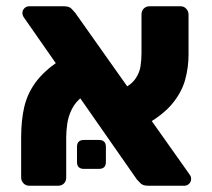

<svg xmlns="http://www.w3.org/2000/svg" viewBox="-20 -591 674 611"><path d="M450.5 0Q434.9 0 427.1 -7.8Q419.3 -15.6 415.5 -20L56.1 -535.4Q51.3 -542.4 51.3 -549.8Q51.3 -558.4 57.6 -564.7Q63.9 -571 72.5 -571H184Q200.2 -571 207.9 -562.9Q215.6 -554.8 219.6 -549.8L583.4 -35.6Q587.1 -30.5 587.7 -27.3Q588.2 -24 588.2 -21.2Q588.2 -12.6 581.9 -6.3Q575.6 0 567 0ZM72.4 0Q61.8 0 54.5 -7.9Q47.3 -15.7 47.3 -26.4V-152.9Q47.3 -208.6 57.3 -251.1Q67.4 -293.5 93.3 -328.9Q119.1 -364.3 167.9 -397.5L245.2 -285.8Q220.5 -267.6 208.9 -244.1Q197.2 -220.5 194 -196.9Q190.7 -173.4 190.7 -153.5V-26.4Q190.7 -14.5 183.5 -7.2Q176.2 0 165.6 0ZM442.9 -193.6 364.7 -304.6Q397.4 -320.6 410.9 -340.3Q424.4 -360 427.3 -380.9Q430.3 -401.9 430.3 -421.2V-544.6Q430.3 -556.5 437.5 -563.8Q444.8 -571 455.4 -571H554.9Q565.5 -571 572.7 -563.1Q580 -555.3 580 -544.6V-416.9Q580 -376.4 569.2 -337.2Q558.5 -298.1 529.2 -262.1Q499.9 -226 442.9 -193.6ZM247 -53.6Q225 -53.6 225 -75.6V-123.6Q225 -145.6 247 -145.6H295Q317 -145.6 317 -123.6V-75.6Q317 -53.6 295 -53.6Z"/></svg>

Font: Rubik Light
Style: Regular
Weight: 300
Designer: Hubert and Fischer
Foundry: Hubert and Fischer
Version: Version 2.300;gftools[0.9.30]